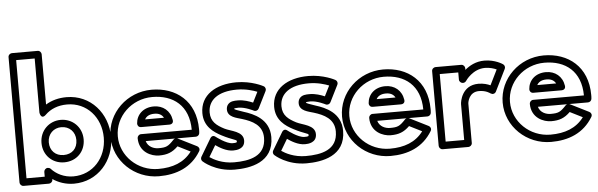

<svg xmlns="http://www.w3.org/2000/svg" viewBox="-54 -1078 4085 1311"><g transform="rotate(-5 1988.0 -422.5)"><path d="M635 -256C635 -117.7 539.8 -10 405 -10C342.5 -10 289 -37.8 255.5 -74.8C250.7 -80.1 243.3 -83 237 -83H235C219.9 -83 210 -68.7 210 -58V-25H85V-835H212V-464C212 -464 219 -411.5 254.5 -446.1C291.5 -482.3 341.6 -503 405 -503C539.7 -503 635 -394.4 635 -256ZM685 -256C685 -417.6 570.3 -553 405 -553C351 -553 303.1 -540.1 262 -515V-860C262 -870.7 252.1 -885 237 -885H60C49.3 -885 35 -875.1 35 -860V0C35 10.7 44.9 25 60 25H235C245.7 25 260 15.1 260 0V-4.9C299 21.9 349.3 40 405 40C570.2 40 685 -94.3 685 -256ZM497 -256C497 -340.7 432.2 -402 352 -402C272.6 -402 208 -340.6 208 -256C208 -172.8 269.6 -111 352 -111C437.3 -111 497 -173.1 497 -256ZM447 -256C447 -198.9 410.7 -161 352 -161C296.4 -161 258 -199.2 258 -256C258 -313.4 299.4 -352 352 -352C405.8 -352 447 -313.3 447 -256Z M1119 -207C1114.7 -205.7 1110.7 -203.3 1107.7 -200.1C1067.3 -156.8 1053.3 -151 1001 -151C969.1 -151 929.3 -166.9 918.1 -207ZM1133 -207H1262C1273.2 -207 1284.6 -215.6 1286.7 -227.9C1288.3 -237.9 1288 -248.7 1288 -256C1288 -450.2 1155.1 -553 988 -553C820 -553 681 -420.6 681 -256C681 -92.3 820 40 988 40C1107.4 40 1212 -0.1 1275.5 -106.2C1284.2 -120.8 1276.6 -135.7 1265.2 -141.4L1137.2 -205.4C1136.3 -205.8 1134.4 -206.6 1133 -207ZM1238 -257H890C874.9 -257 865 -242.7 865 -232C865 -134.4 948.6 -101 1001 -101C1056.1 -101 1091.6 -113.7 1131.2 -152.5L1217.5 -109.3C1164.8 -38.5 1087 -10 988 -10C846 -10 731 -121.7 731 -256C731 -391.4 846 -503 988 -503C1132.9 -503 1237.1 -422.1 1238 -257ZM895 -305H1090C1099.8 -305 1118.1 -310.8 1114.7 -333.7C1105 -399.5 1055.9 -438 993 -438C920.6 -438 873.9 -391.7 870.1 -331.6C869.2 -318.7 878.5 -305 895 -305ZM927 -355C936.6 -373.3 956.2 -388 993 -388C1024.4 -388 1044.4 -376.5 1056.2 -355Z M1569 -503C1629.4 -503 1680.7 -486.6 1707 -476L1671.5 -404.9C1646.3 -415.5 1609.1 -429 1569 -429C1542.9 -429 1516.6 -428.1 1499.8 -407C1491.6 -396.7 1489 -384.3 1489 -373C1489 -319.8 1552 -311.1 1586.5 -300.1C1654.6 -279.1 1725 -246.6 1725 -160C1725 -32.6 1612.6 -10 1507 -10C1425.9 -10 1367.6 -42.3 1341.8 -60.2L1388.3 -138.3C1414.7 -120 1460.3 -91 1508 -91C1530.2 -91 1588 -94.7 1588 -153C1588 -216.8 1503 -223.2 1460.5 -245.2C1409.6 -271.6 1370 -300.2 1370 -363C1370 -448.8 1440 -503 1569 -503ZM1569 -553C1428 -553 1320 -487.2 1320 -363C1320 -271.8 1384.3 -228.4 1437.5 -200.8C1511 -162.8 1538 -163.2 1538 -153C1538 -143.3 1535.8 -141 1508 -141C1464.9 -141 1397.1 -194.1 1397.1 -194.1C1376.8 -211.1 1363.4 -194.3 1359.5 -187.8L1287.5 -66.8C1281.8 -57.1 1283.3 -43.7 1292 -35.7C1294.1 -33.7 1373.5 40 1507 40C1611.4 40 1775 14.6 1775 -160C1775 -283.4 1669.4 -326.9 1601.5 -347.9C1563 -360.1 1540.8 -369.7 1539 -372.6C1539 -372.6 1539 -372.7 1539 -373C1539 -374.2 1539.1 -375.1 1539.2 -375.7C1541.9 -376.9 1552 -379 1569 -379C1615.2 -379 1671.3 -349.9 1671.3 -349.9C1684.3 -343 1699.4 -348.9 1705.4 -360.8L1763.4 -476.8C1769.1 -488.2 1764.9 -503.4 1753 -509.9C1751.1 -511 1674.6 -553 1569 -553Z M2061 -503C2121.4 -503 2172.7 -486.6 2199 -476L2163.5 -404.9C2138.3 -415.5 2101.1 -429 2061 -429C2034.9 -429 2008.6 -428.1 1991.8 -407C1983.6 -396.7 1981 -384.3 1981 -373C1981 -319.8 2044 -311.1 2078.5 -300.1C2146.6 -279.1 2217 -246.6 2217 -160C2217 -32.6 2104.6 -10 1999 -10C1917.9 -10 1859.6 -42.3 1833.8 -60.2L1880.3 -138.3C1906.7 -120 1952.3 -91 2000 -91C2022.2 -91 2080 -94.7 2080 -153C2080 -216.8 1995 -223.2 1952.5 -245.2C1901.6 -271.6 1862 -300.2 1862 -363C1862 -448.8 1932 -503 2061 -503ZM2061 -553C1920 -553 1812 -487.2 1812 -363C1812 -271.8 1876.3 -228.4 1929.5 -200.8C2003 -162.8 2030 -163.2 2030 -153C2030 -143.3 2027.8 -141 2000 -141C1956.9 -141 1889.1 -194.1 1889.1 -194.1C1868.8 -211.1 1855.4 -194.3 1851.5 -187.8L1779.5 -66.8C1773.8 -57.1 1775.3 -43.7 1784 -35.7C1786.1 -33.7 1865.5 40 1999 40C2103.4 40 2267 14.6 2267 -160C2267 -283.4 2161.4 -326.9 2093.5 -347.9C2055 -360.1 2032.8 -369.7 2031 -372.6C2031 -372.6 2031 -372.7 2031 -373C2031 -374.2 2031.1 -375.1 2031.2 -375.7C2033.9 -376.9 2044 -379 2061 -379C2107.2 -379 2163.3 -349.9 2163.3 -349.9C2176.3 -343 2191.4 -348.9 2197.4 -360.8L2255.4 -476.8C2261.1 -488.2 2256.9 -503.4 2245 -509.9C2243.1 -511 2166.6 -553 2061 -553Z M2706 -207C2701.7 -205.7 2697.7 -203.3 2694.7 -200.1C2654.3 -156.8 2640.3 -151 2588 -151C2556.1 -151 2516.3 -166.9 2505.1 -207ZM2720 -207H2849C2860.2 -207 2871.6 -215.6 2873.7 -227.9C2875.3 -237.9 2875 -248.7 2875 -256C2875 -450.2 2742.1 -553 2575 -553C2407 -553 2268 -420.6 2268 -256C2268 -92.3 2407 40 2575 40C2694.4 40 2799 -0.1 2862.5 -106.2C2871.2 -120.8 2863.6 -135.7 2852.2 -141.4L2724.2 -205.4C2723.3 -205.8 2721.4 -206.6 2720 -207ZM2825 -257H2477C2461.9 -257 2452 -242.7 2452 -232C2452 -134.4 2535.6 -101 2588 -101C2643.1 -101 2678.6 -113.7 2718.2 -152.5L2804.5 -109.3C2751.8 -38.5 2674 -10 2575 -10C2433 -10 2318 -121.7 2318 -256C2318 -391.4 2433 -503 2575 -503C2719.9 -503 2824.1 -422.1 2825 -257ZM2482 -305H2677C2686.8 -305 2705.1 -310.8 2701.7 -333.7C2692 -399.5 2642.9 -438 2580 -438C2507.6 -438 2460.9 -391.7 2457.1 -331.6C2456.2 -318.7 2465.5 -305 2482 -305ZM2514 -355C2523.6 -373.3 2543.2 -388 2580 -388C2611.4 -388 2631.4 -376.5 2643.2 -355Z M3291 -326.8 3303.4 -321.3C3314 -319.7 3324.7 -325.3 3329.4 -334.9L3403.4 -484.9C3408.7 -495.6 3405.4 -509.5 3395.2 -516.6C3393.3 -517.9 3343 -553 3269 -553C3209.9 -553 3165.9 -527.4 3135 -501.3V-513C3135 -523.7 3125.1 -538 3110 -538H2933C2922.3 -538 2908 -528.1 2908 -513V0C2908 10.7 2917.9 25 2933 25H3110C3120.7 25 3135 15.1 3135 0V-270C3135.3 -281.2 3146.2 -349 3215 -349C3262.3 -349 3289.4 -328.1 3291 -326.8ZM2958 -25V-488H3085V-439C3085 -423.9 3099.3 -414 3110 -414H3112C3120.7 -414 3128.8 -419.2 3132.8 -425.2C3135.3 -429.1 3185.4 -503 3269 -503C3302.6 -503 3331.4 -493.1 3348 -485.6L3296.6 -381.3C3278.2 -390 3250.5 -399 3215 -399C3100.5 -399 3085 -286.6 3085 -270V-25Z M3807 -207C3802.7 -205.7 3798.7 -203.3 3795.7 -200.1C3755.3 -156.8 3741.3 -151 3689 -151C3657.1 -151 3617.3 -166.9 3606.1 -207ZM3821 -207H3950C3961.2 -207 3972.6 -215.6 3974.7 -227.9C3976.3 -237.9 3976 -248.7 3976 -256C3976 -450.2 3843.1 -553 3676 -553C3508 -553 3369 -420.6 3369 -256C3369 -92.3 3508 40 3676 40C3795.4 40 3900 -0.1 3963.5 -106.2C3972.2 -120.8 3964.6 -135.7 3953.2 -141.4L3825.2 -205.4C3824.3 -205.8 3822.4 -206.6 3821 -207ZM3926 -257H3578C3562.9 -257 3553 -242.7 3553 -232C3553 -134.4 3636.6 -101 3689 -101C3744.1 -101 3779.6 -113.7 3819.2 -152.5L3905.5 -109.3C3852.8 -38.5 3775 -10 3676 -10C3534 -10 3419 -121.7 3419 -256C3419 -391.4 3534 -503 3676 -503C3820.9 -503 3925.1 -422.1 3926 -257ZM3583 -305H3778C3787.8 -305 3806.1 -310.8 3802.7 -333.7C3793 -399.5 3743.9 -438 3681 -438C3608.6 -438 3561.9 -391.7 3558.1 -331.6C3557.2 -318.7 3566.5 -305 3583 -305ZM3615 -355C3624.6 -373.3 3644.2 -388 3681 -388C3712.4 -388 3732.4 -376.5 3744.2 -355Z"/></g></svg>

Font: Hussar Techniczny
Style: Bold 
Weight: 700
Foundry: Cannot Into Space Fonts
Version: Version 0.77